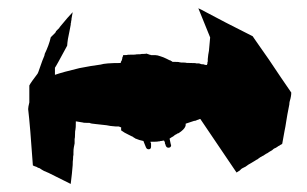

<svg xmlns="http://www.w3.org/2000/svg" viewBox="-20 -499 762 476"><path d="M702.1 -269.5Q677.7 -304.7 646.5 -351.6Q635.7 -367.2 625 -382.3Q614.3 -397.5 610.4 -403.3L606.4 -409.2Q573.2 -425.8 541 -442.4Q508.8 -459 492.7 -467.8Q476.6 -476.6 471.7 -478.5L501 -406.2Q500 -396.5 498 -373Q496.1 -364.3 495.1 -352.5V-346.7Q494.1 -345.7 494.1 -340.8Q493.2 -339.8 493.2 -337.9Q487.3 -337.9 486.3 -338.9Q485.4 -339.8 479.5 -339.8L473.6 -341.8H466.8Q465.8 -342.8 453.1 -342.8Q440.4 -342.8 439.5 -343.8Q425.8 -343.8 424.8 -344.7Q423.8 -345.7 408.2 -345.7Q407.2 -345.7 406.2 -346.7Q406.2 -347.7 404.3 -347.7L403.3 -348.6Q402.3 -349.6 400.4 -349.6L392.6 -353.5Q384.8 -357.4 377.9 -359.4Q370.1 -362.3 365.2 -362.3H355.5Q353.5 -362.3 352.5 -363.3Q349.6 -363.3 348.6 -364.3L342.8 -366.2Q341.8 -365.2 331.1 -365.2Q330.1 -364.3 318.4 -364.3Q317.4 -363.3 296.9 -363.3Q295.9 -362.3 285.2 -362.3Q285.2 -359.4 284.2 -358.4Q283.2 -357.4 283.2 -354.5Q282.2 -348.6 280.3 -346.7Q279.3 -345.7 279.3 -342.8Q241.2 -342.8 229.5 -338.9Q206.1 -335.9 176.8 -330.1Q135.7 -320.3 116.2 -313.5V-331.1Q118.2 -333 146.5 -385.7Q147.5 -401.4 152.3 -421.9Q153.3 -425.8 155.3 -437.5Q155.3 -442.4 156.2 -443.4Q156.2 -448.2 157.2 -449.2V-452.1Q159.2 -464.8 160.2 -468.8Q150.4 -459 127.9 -431.6L127 -429.7L123 -425.8L119.1 -421.9L118.2 -419.9L117.2 -418L114.3 -415L109.4 -410.2L107.4 -408.2L106.4 -407.2Q105.5 -406.2 105.5 -405.3Q101.6 -387.7 90.8 -365.2Q90.8 -363.3 89.8 -360.4Q88.9 -358.4 87.4 -354.5Q85.9 -350.6 85 -348.6Q81.1 -336.9 79.1 -332Q74.2 -317.4 73.2 -316.4Q56.6 -294.9 52.7 -287.1V-247.1V-245.1Q49.8 -233.4 49.8 -228.5Q54.7 -187.5 61.5 -88.9Q62.5 -87.9 71.3 -85Q73.2 -83 78.1 -82L84 -78.1Q85.9 -76.2 100.6 -70.3L118.2 -61.5L155.3 -43Q155.3 -44.9 156.2 -50.8Q157.2 -56.6 158.2 -67.9Q159.2 -79.1 160.2 -89.8Q160.2 -99.6 161.1 -104.5Q161.1 -112.3 162.1 -115.2V-121.1Q162.1 -128.9 163.1 -133.8L165 -143.6V-154.3Q166 -157.2 166 -166Q166 -174.8 167 -177.7Q168 -180.7 168 -197.3V-198.2Q173.8 -197.3 185.5 -195.3Q186.5 -194.3 202.1 -194.3Q205.1 -192.4 217.8 -191.4L244.1 -188.5Q252 -186.5 266.6 -185.5H273.4Q275.4 -185.5 276.4 -184.6Q277.3 -184.6 278.3 -183.6H280.3V-175.8Q288.1 -169.9 298.8 -165L306.6 -161.1Q307.6 -161.1 308.6 -160.2L310.5 -159.2Q310.5 -158.2 311.5 -158.2Q312.5 -157.2 313.5 -157.2Q315.4 -155.3 316.4 -155.3Q325.2 -151.4 335.9 -149.4V-148.4Q339.8 -138.7 341.8 -133.8Q343.8 -128.9 348.6 -128.9Q354.5 -128.9 354.5 -135.7V-137.7V-142.6Q354.5 -144.5 353.5 -145.5Q353.5 -146.5 352.5 -147.5Q371.1 -147.5 372.1 -148.4Q377 -148.4 377.9 -149.4Q382.8 -149.4 383.8 -150.4H386.7L387.7 -148.4L388.7 -146.5Q388.7 -142.6 389.6 -141.6Q390.6 -140.6 390.6 -138.7Q392.6 -132.8 397.5 -132.8Q404.3 -132.8 404.3 -139.6Q403.3 -140.6 403.3 -141.6Q401.4 -151.4 400.4 -155.3L406.2 -159.2Q409.2 -160.2 412.1 -163.1Q414.1 -165 417 -166L419.9 -168L422.9 -168.9Q436.5 -177.7 439.5 -185.5Q440.4 -186.5 440.4 -192.4L460.9 -199.2Q461.9 -199.2 464.4 -199.7Q466.8 -200.2 467.8 -201.2Q468.8 -201.2 470.7 -202.1Q472.7 -203.1 473.6 -203.1Q474.6 -204.1 476.6 -204.1L566.4 -71.3L574.2 -76.2L576.2 -78.1L578.1 -80.1Q580.1 -81.1 581.1 -82L588.9 -85.9Q589.8 -86.9 595.7 -90.8Q598.6 -92.8 602.5 -94.7L612.3 -100.6L615.2 -102.5L619.1 -104.5L620.1 -105.5Q621.1 -105.5 621.1 -106.4L623 -107.4L624 -108.4Q625 -109.4 626 -109.4Q627 -110.4 630.9 -112.3Q633.8 -113.3 635.7 -115.2Q636.7 -115.2 638.7 -117.2L640.6 -118.2L642.6 -119.1L648.4 -123Q656.2 -127 657.2 -128.9Q659.2 -130.9 662.1 -131.8Q665 -132.8 667 -134.8Q668 -134.8 669.9 -136.7Q672.9 -137.7 674.8 -139.6Q677.7 -140.6 679.7 -142.6Q681.6 -151.4 685.5 -174.8Q687.5 -183.6 689.5 -197.3Q691.4 -210.9 692.4 -214.8Q693.4 -221.7 697.3 -240.2Q697.3 -244.1 698.2 -247.6Q699.2 -251 700.2 -254.9Q701.2 -258.8 701.2 -259.8Q702.1 -264.6 702.1 -269.5Z"/></svg>

Font: My Font
Style: x-wing-ships
Weight: 500
Version: Version 0.001